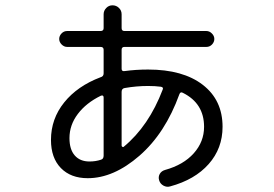

<svg xmlns="http://www.w3.org/2000/svg" viewBox="-20 -655 1040 730"><path d="M363.3 -291Q307.6 -263.7 275.9 -221.7Q244.1 -179.7 244.1 -129.9Q244.1 -86.9 264.2 -64Q284.2 -41 320.3 -41Q343.8 -41 364.3 -47.9Q374 -50.8 374 -63.5V-284.2Q374 -294.9 363.3 -291ZM543 -328.1Q499 -328.1 454.1 -320.3Q442.4 -318.4 442.4 -305.7V-101.6Q442.4 -98.6 445.3 -96.7Q448.2 -94.7 450.2 -96.7Q545.9 -175.8 598.6 -314.5Q602.5 -323.2 591.8 -325.2Q570.3 -328.1 543 -328.1ZM313.5 22.5Q249 22.5 211.4 -16.1Q173.8 -54.7 173.8 -123Q173.8 -203.1 224.1 -265.6Q274.4 -328.1 362.3 -361.3Q374 -364.3 374 -376V-465.8Q374 -476.6 362.3 -476.6H235.4Q223.6 -476.6 214.4 -485.8Q205.1 -495.1 205.1 -506.8Q205.1 -518.6 213.9 -527.8Q222.7 -537.1 235.4 -537.1H362.3Q374 -537.1 374 -547.9V-600.6Q374 -614.3 383.8 -624.5Q393.6 -634.8 407.7 -634.8Q421.9 -634.8 432.1 -625Q442.4 -615.2 442.4 -600.6V-547.9Q442.4 -537.1 453.1 -537.1H764.6Q776.4 -537.1 785.6 -527.8Q794.9 -518.6 794.9 -506.8Q794.9 -495.1 786.1 -485.8Q777.3 -476.6 764.6 -476.6H453.1Q442.4 -476.6 442.4 -465.8V-393.6Q442.4 -382.8 454.1 -384.8Q496.1 -390.6 543 -390.6Q675.8 -390.6 751 -332.5Q826.2 -274.4 826.2 -172.9Q826.2 -90.8 773.4 -31.2Q720.7 28.3 627 53.7Q614.3 57.6 601.6 50.8Q588.9 43.9 585 30.3Q581.1 17.6 587.4 6.3Q593.8 -4.9 607.4 -8.8Q677.7 -28.3 716.8 -72.3Q755.9 -116.2 755.9 -172.9Q755.9 -261.7 675.8 -301.8Q666 -307.6 662.1 -296.9Q608.4 -148.4 510.3 -63Q412.1 22.5 313.5 22.5Z"/></svg>

Font: Rounded-X Mgen+ 1m regular
Style: Regular
Weight: 400
Designer: [Source Han Sans]
Ryoko NISHIZUKA  (kana & ideographs); Paul D. Hunt (Latin, Greek & Cyrillic); Wenlong ZHANG  (bopomofo
Version: Version 1.059.20150602